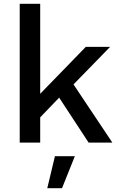

<svg xmlns="http://www.w3.org/2000/svg" viewBox="-20 -745 623 1003"><path d="M364 -304 567 0H443L289 -235L190 -132V0H83V-725H190V-255L428 -500H555ZM227 238 267 71H371L304 238Z"/></svg>

Font: Elaine Sans Medium
Style: Regular
Weight: 500
Designer: Wei Huang
Foundry: Wei Huang
Version: Version 2.001;December 24, 2019;FontCreator 12.0.0.2547 64-b